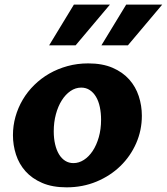

<svg xmlns="http://www.w3.org/2000/svg" viewBox="-20 -802 723 832"><path d="M268.6 9.8Q207 9.8 162.8 -9.3Q118.7 -28.3 90.6 -59.8Q62.5 -91.3 49.3 -132.1Q36.1 -172.9 36.1 -216.3Q36.1 -257.3 47.1 -296.4Q58.1 -335.4 78.6 -370.1Q99.1 -404.8 128.4 -433.6Q157.7 -462.4 193.8 -483.2Q230 -503.9 272.5 -515.6Q314.9 -527.3 362.3 -527.3Q423.8 -527.3 467.8 -508.3Q511.7 -489.3 539.8 -457.8Q567.9 -426.3 581.3 -385.3Q594.7 -344.2 594.7 -300.3Q594.7 -237.3 570.1 -181.2Q545.4 -125 501.7 -82.5Q458 -40 398.2 -15.1Q338.4 9.8 268.6 9.8ZM298.3 -95.2Q321.8 -95.2 343.5 -109.1Q365.2 -123 381.8 -148.2Q398.4 -173.3 408.2 -207.8Q418 -242.2 418 -283.2Q418 -312.5 412.6 -338.1Q407.2 -363.8 396.2 -382.3Q385.3 -400.9 369.1 -411.6Q353 -422.4 332 -422.4Q307.1 -422.4 285.4 -407.5Q263.7 -392.6 247.6 -366.9Q231.4 -341.3 222.2 -306.9Q212.9 -272.5 212.9 -232.9Q212.9 -202.1 218.8 -177Q224.6 -151.9 235.6 -133.5Q246.6 -115.2 262.5 -105.2Q278.3 -95.2 298.3 -95.2ZM419.4 -605.5 526.9 -782.2H683.1L534.2 -605.5ZM192.9 -605.5 300.3 -782.2H456.5L307.6 -605.5Z"/></svg>

Font: Proza Libre
Style: Bold Italic
Weight: 700
Designer: Jasper de Waard
Foundry: Jasper de Waard
Version: Version 1.000; ttfautohint (v1.4.1.8-43bc)